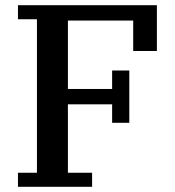

<svg xmlns="http://www.w3.org/2000/svg" viewBox="-20 -718 672 738"><path d="M49 -54H122V-644H49V-698H583V-522H492V-639H241V-376H411V-447H477V-246H411V-317H241V-54H334V0H49Z"/></svg>

Font: IBM Plex Serif Medium
Style: Regular
Weight: 500
Designer: Mike Abbink, Paul van der Laan, Pieter van Rosmalen
Foundry: Bold Monday
Version: Version 2.5